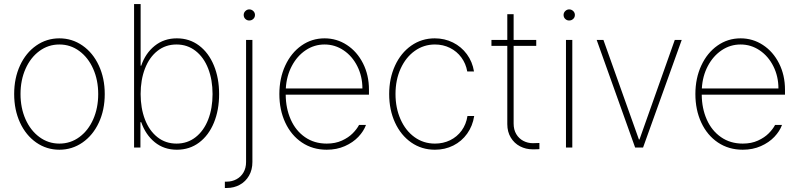

<svg xmlns="http://www.w3.org/2000/svg" viewBox="-20 -727 3937 946"><path d="M49.8 -263.7Q49.8 -341.8 78.6 -404.3Q107.4 -466.8 158.4 -502.4Q209.5 -538.1 272.5 -538.1Q335.4 -538.1 386.7 -502.4Q438 -466.8 467 -404.1Q496.1 -341.3 496.1 -263.7Q496.1 -185.5 467 -123Q438 -60.5 386.7 -24.9Q335.4 10.7 272.5 10.7Q209.5 10.7 158.4 -24.9Q107.4 -60.5 78.6 -123Q49.8 -185.5 49.8 -263.7ZM463.9 -263.7Q463.9 -332 439.2 -387.7Q414.6 -443.4 370.8 -475.6Q327.1 -507.8 272.5 -507.8Q217.8 -507.8 174.1 -475.6Q130.4 -443.4 105.7 -387.7Q81.1 -332 81.1 -263.7Q81.1 -195.3 105.7 -139.6Q130.4 -84 174.1 -51.8Q217.8 -19.5 272.5 -19.5Q327.6 -19.5 371.3 -51.8Q415 -84 439.5 -139.6Q463.9 -195.3 463.9 -263.7Z M640.6 -707H672.9V-403.3H675.8Q696.3 -464.4 742.2 -501.2Q788.1 -538.1 851.6 -538.1Q913.6 -538.1 960.7 -502.7Q1007.8 -467.3 1033.7 -404.8Q1059.6 -342.3 1059.6 -263.7Q1059.6 -184.6 1033.9 -122.3Q1008.3 -60.1 961.2 -24.7Q914.1 10.7 851.6 10.7Q788.1 10.7 742.7 -26.1Q697.3 -63 675.8 -125H671.9V0H640.6ZM849.6 -19.5Q903.8 -19.5 944.1 -51.3Q984.4 -83 1005.9 -138.4Q1027.3 -193.8 1027.3 -263.7Q1027.3 -333 1005.9 -388.7Q984.4 -444.3 943.8 -476.1Q903.3 -507.8 849.6 -507.8Q795.9 -507.8 755.9 -476.3Q715.8 -444.8 694.3 -389.2Q672.9 -333.5 672.9 -263.7Q672.9 -193.8 694.3 -138.2Q715.8 -82.5 755.9 -51Q795.9 -19.5 849.6 -19.5Z M1223.6 -530.3V71.3Q1223.6 109.4 1207 138.4Q1190.4 167.5 1161.6 183.3Q1132.8 199.2 1097.7 199.2H1087.9V168H1096.7Q1123 168 1145 156.2Q1167 144.5 1179.7 122.6Q1192.4 100.6 1192.4 71.3V-530.3ZM1180.7 -653.3Q1180.7 -664.6 1189 -672.6Q1197.3 -680.7 1208 -680.7Q1219.7 -680.7 1228 -672.6Q1236.3 -664.6 1236.3 -653.3Q1236.3 -641.6 1228 -633.8Q1219.7 -626 1208 -626Q1196.8 -626 1188.7 -633.8Q1180.7 -641.6 1180.7 -653.3Z M1356.4 -263.7Q1356.4 -341.3 1385.5 -404.1Q1414.6 -466.8 1465.3 -502.4Q1516.1 -538.1 1579.1 -538.1Q1639.2 -538.1 1689.2 -505.4Q1739.3 -472.7 1768.6 -414.8Q1797.9 -356.9 1797.9 -285.2V-260.7H1387.7Q1388.2 -192.9 1412.6 -137.9Q1437 -83 1482.7 -51.3Q1528.3 -19.5 1589.8 -19.5Q1632.3 -19.5 1664.8 -34.4Q1697.3 -49.3 1717.8 -70.1Q1738.3 -90.8 1749 -111.3H1783.2Q1772 -80.6 1745.6 -52.7Q1719.2 -24.9 1679.2 -7.1Q1639.2 10.7 1589.8 10.7Q1520.5 10.7 1467.5 -24.9Q1414.6 -60.5 1385.5 -123Q1356.4 -185.5 1356.4 -263.7ZM1765.6 -291Q1765.6 -350.6 1740.7 -400.4Q1715.8 -450.2 1673.1 -479Q1630.4 -507.8 1579.1 -507.8Q1528.3 -507.8 1486.1 -479.5Q1443.8 -451.2 1417.7 -401.6Q1391.6 -352.1 1388.2 -291Z M1897.5 -263.7Q1897.5 -340.8 1926.3 -403.6Q1955.1 -466.3 2006.3 -502.2Q2057.6 -538.1 2122.1 -538.1Q2170.4 -538.1 2211.7 -517.6Q2252.9 -497.1 2280.3 -460Q2307.6 -422.9 2315.4 -375H2282.2Q2275.4 -413.6 2253.2 -443.8Q2231 -474.1 2197 -491Q2163.1 -507.8 2123 -507.8Q2067.9 -507.8 2023.7 -476.3Q1979.5 -444.8 1954.1 -389.2Q1928.7 -333.5 1928.7 -263.7Q1928.7 -195.3 1953.4 -139.4Q1978 -83.5 2022.2 -51.5Q2066.4 -19.5 2123 -19.5Q2163.6 -19.5 2197.8 -36.1Q2231.9 -52.7 2254.4 -83.5Q2276.9 -114.3 2283.2 -155.3H2316.4Q2308.6 -106 2281.7 -68.4Q2254.9 -30.8 2213.6 -10Q2172.4 10.7 2123 10.7Q2057.6 10.7 2006.3 -24.9Q1955.1 -60.5 1926.3 -123Q1897.5 -185.5 1897.5 -263.7Z M2622.1 -501H2510.7V-118.2Q2510.7 -87.9 2523.7 -66.2Q2536.6 -44.4 2558.3 -33Q2580.1 -21.5 2605.5 -21.5L2637.7 -22.5V7.8Q2630.9 8.8 2604.5 8.8Q2570.8 8.8 2542.2 -6.1Q2513.7 -21 2496.6 -49.3Q2479.5 -77.6 2479.5 -115.2V-501H2401.4V-530.3H2479.5V-657.2H2510.7V-530.3H2622.1Z M2768.6 -530.3H2799.8V0H2768.6ZM2756.8 -653.3Q2756.8 -664.6 2765.1 -672.6Q2773.4 -680.7 2784.2 -680.7Q2795.9 -680.7 2804.2 -672.6Q2812.5 -664.6 2812.5 -653.3Q2812.5 -641.6 2804.2 -633.8Q2795.9 -626 2784.2 -626Q2772.9 -626 2764.9 -633.8Q2756.8 -641.6 2756.8 -653.3Z M3148.4 0H3109.4L2919.9 -530.3H2953.1L3127.9 -40H3130.9L3304.7 -530.3H3338.9Z M3406.2 -263.7Q3406.2 -341.3 3435.3 -404.1Q3464.4 -466.8 3515.1 -502.4Q3565.9 -538.1 3628.9 -538.1Q3689 -538.1 3739 -505.4Q3789.1 -472.7 3818.4 -414.8Q3847.7 -356.9 3847.7 -285.2V-260.7H3437.5Q3438 -192.9 3462.4 -137.9Q3486.8 -83 3532.5 -51.3Q3578.1 -19.5 3639.6 -19.5Q3682.1 -19.5 3714.6 -34.4Q3747.1 -49.3 3767.6 -70.1Q3788.1 -90.8 3798.8 -111.3H3833Q3821.8 -80.6 3795.4 -52.7Q3769 -24.9 3729 -7.1Q3689 10.7 3639.6 10.7Q3570.3 10.7 3517.3 -24.9Q3464.4 -60.5 3435.3 -123Q3406.2 -185.5 3406.2 -263.7ZM3815.4 -291Q3815.4 -350.6 3790.5 -400.4Q3765.6 -450.2 3722.9 -479Q3680.2 -507.8 3628.9 -507.8Q3578.1 -507.8 3535.9 -479.5Q3493.7 -451.2 3467.5 -401.6Q3441.4 -352.1 3438 -291Z"/></svg>

Font: Pretendard Thin
Style: Regular
Weight: 100
Designer: Base glyphs from Inter by Rasmus Andersson; Hangeul glyphs from Noto Sans CJK(Source Han Sans) by Jang Soo-young and Kan
Foundry: Kil Hyung-jin
Version: Version 1.309